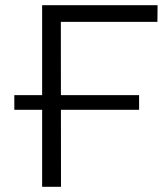

<svg xmlns="http://www.w3.org/2000/svg" viewBox="-20 -720 648 740"><path d="M35.2 -296.9V-353.3H516.1V-296.9ZM142.4 0V-700H587.3L586.7 -635.7H195.3L214.5 -655.4L215.1 0Z"/></svg>

Font: Montserrat Thin
Style: Regular
Weight: 100
Designer: Julieta Ulanovsky
Foundry: Julieta Ulanovsky
Version: Version 9.000